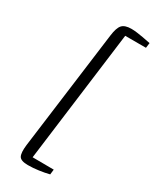

<svg xmlns="http://www.w3.org/2000/svg" viewBox="-249 -908 918 1130"><g transform="rotate(30 209.5 -343.0)"><path d="M157.5 156.5Q109 156.5 97.2 135Q85.5 113.5 92 59L197 -746.5Q204 -802 222.5 -822.5Q241 -843 285.5 -843Q303 -843 324 -840.2Q345 -837.5 365.2 -833.8Q385.5 -830 400.2 -827Q415 -824 419 -823.5L414.5 -789H273.5L159 102.5L303 103.5L299 138Q268 146 230.2 151.2Q192.5 156.5 157.5 156.5Z"/></g></svg>

Font: Merriweather 28pt Light
Style: Italic
Weight: 300
Italic angle: -7.8°
Version: Version 2.101